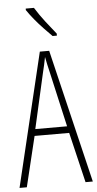

<svg xmlns="http://www.w3.org/2000/svg" viewBox="-62 -986 517 1023"><g transform="rotate(-5 196.0 -474.5)"><path d="M353 0 289 -269H104L39 0H0L171 -714H221L392 0ZM215 -596Q209 -622 204.5 -641.5Q200 -661 196 -683Q192 -661 187.5 -641.5Q183 -622 177 -597L111 -305H281ZM160 -949Q185 -909 213.5 -872Q242 -835 269 -802V-791H246Q227 -810 202.5 -835.5Q178 -861 155 -889Q132 -917 116 -941V-949Z"/></g></svg>

Font: Noto Sans Myanmar UI ExtraCondensed ExtraLight
Style: Regular
Weight: 200
Width: 2
Designer: Monotype Design Team
Foundry: Monotype Imaging Inc.
Version: Version 2.103; ttfautohint (v1.8.4.7-5d5b)